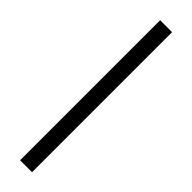

<svg xmlns="http://www.w3.org/2000/svg" viewBox="-285 -708 795 795"><g transform="rotate(45 112.5 -310.0)"><path d="M78 100V-720H148V100Z"/></g></svg>

Font: DM Sans 16pt Light
Style: Regular
Weight: 300
Version: Version 4.004;gftools[0.9.30]